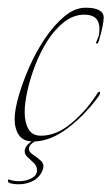

<svg xmlns="http://www.w3.org/2000/svg" viewBox="-32 -354 289 498"><path d="M54 13Q29 13 17.5 -3Q6 -19 6 -46Q6 -68 16 -103.5Q26 -139 43.5 -179Q61 -219 84.5 -254Q108 -289 135 -311.5Q162 -334 190 -334Q237 -334 237 -308Q237 -301 234 -285.5Q231 -270 227 -258Q226 -255 225.5 -251.5Q225 -248 223 -245Q222 -241 219 -241Q216 -241 217 -243Q221 -253 223.5 -259.5Q226 -266 226 -279Q226 -316 187 -316Q159 -316 134.5 -297Q110 -278 91 -248Q72 -218 59 -184Q46 -150 39 -118Q32 -86 32 -64Q32 -36 42 -19Q52 -2 74 -2Q114 -2 152 -33.5Q190 -65 218 -108Q222 -116 226 -116Q228 -116 227.5 -112.5Q227 -109 225 -106Q189 -56 143.5 -21.5Q98 13 54 13ZM16 124Q12 124 7 123.5Q2 123 -3 122Q-12 120 -11.5 115Q-11 110 -7 112Q4 116 18 116Q35 116 49.5 108.5Q64 101 64 88Q64 77 56.5 69.5Q49 62 39 53Q32 46 32 39Q32 20 64 5Q71 2 71 4.5Q71 7 68 8Q60 11 51.5 17.5Q43 24 43 32Q43 40 52 46Q63 53 73.5 62.5Q84 72 79 86Q72 105 55 114.5Q38 124 16 124Z"/></svg>

Font: Explora
Style: Regular
Weight: 400
Designer: Robert E. Leuschke
Foundry: Robert E. Leuschke
Version: Version 1.010